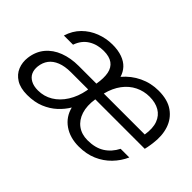

<svg xmlns="http://www.w3.org/2000/svg" viewBox="-87 -799 1081 1081"><g transform="rotate(45 454.0 -258.5)"><path d="M175 12Q121 12 87 -9Q53 -30 39 -64.5Q25 -99 30 -139Q37 -194 68.5 -232Q100 -270 151 -289.5Q202 -309 265 -309H406Q415 -361 408 -396.5Q401 -432 375.5 -450.5Q350 -469 305 -469Q253 -469 214 -444.5Q175 -420 158 -371H85Q101 -423 136 -458Q171 -493 218 -511Q265 -529 315 -529Q360 -529 393 -517Q426 -505 446 -483.5Q466 -462 475 -432Q514 -478 567.5 -503.5Q621 -529 682 -529Q755 -529 799 -497.5Q843 -466 860 -414Q877 -362 868 -297Q867 -289 865.5 -279.5Q864 -270 862 -260Q860 -250 858 -242H464Q455 -183 469 -139.5Q483 -96 516 -72Q549 -48 596 -48Q657 -48 697.5 -73.5Q738 -99 762 -146H831Q811 -101 776 -65Q741 -29 693.5 -8.5Q646 12 586 12Q516 12 467 -22Q418 -56 403 -116Q383 -82 351.5 -53Q320 -24 276.5 -6Q233 12 175 12ZM200 -49Q248 -49 288 -73Q328 -97 356 -141.5Q384 -186 395 -244L396 -253H260Q211 -253 177.5 -239.5Q144 -226 126 -202Q108 -178 104 -144Q101 -116 110.5 -95Q120 -74 143 -61.5Q166 -49 200 -49ZM475 -299H801Q810 -356 796 -393.5Q782 -431 749.5 -450Q717 -469 670 -469Q625 -469 585.5 -449.5Q546 -430 517.5 -392Q489 -354 475 -299Z"/></g></svg>

Font: DM Sans 11pt Light
Style: Italic
Weight: 300
Italic angle: -10°
Version: Version 4.004;gftools[0.9.30]